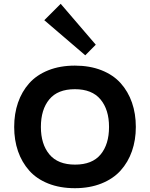

<svg xmlns="http://www.w3.org/2000/svg" viewBox="-20 -988 795 1018"><path d="M558.1 -314.9Q558.1 -406.7 512.9 -460.9Q467.8 -515.1 377 -515.1Q286.1 -515.1 241.5 -461.2Q196.8 -407.2 196.8 -314.9Q196.8 -223.6 241.9 -169.4Q287.1 -115.2 377.9 -115.2Q468.8 -115.2 513.4 -168.9Q558.1 -222.7 558.1 -314.9ZM700.2 -314.9Q700.2 -245.6 679.7 -186.8Q659.2 -127.9 619.6 -84Q580.1 -40 517.8 -15.1Q455.6 9.8 377 9.8Q297.9 9.8 235.8 -14.9Q173.8 -39.6 134.8 -83.7Q95.7 -127.9 75.4 -186.5Q55.2 -245.1 55.2 -314.9Q55.2 -384.8 75.4 -443.6Q95.7 -502.4 134.8 -546.4Q173.8 -590.3 235.8 -615.2Q297.9 -640.1 377 -640.1Q456.1 -640.1 518.3 -615.5Q580.6 -590.8 619.9 -546.9Q659.2 -502.9 679.7 -444.1Q700.2 -385.3 700.2 -314.9ZM301.8 -967.8 487.8 -751 432.1 -694.8 214.8 -880.9Z"/></svg>

Font: Sinkin Sans 600 SemiBold
Style: Regular
Weight: 600
Designer: Keith Bates
Foundry: K-Type
Version: Sinkin Sans (version 1.0)  by Keith Bates   •   © 2014   www